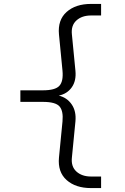

<svg xmlns="http://www.w3.org/2000/svg" viewBox="-20 -850 640 980"><path d="M445 110Q366 110 320 69Q274 28 281 -46L299 -230Q304 -283 284 -306.5Q264 -330 199 -330H84V-389H199Q262 -389 283 -412Q304 -435 299 -489L281 -674Q274 -748 320 -789Q366 -830 445 -830H496V-771H445Q398 -771 370 -745.5Q342 -720 347 -674L365 -489Q370 -438 346.5 -404.5Q323 -371 280 -362Q322 -352 346 -317Q370 -282 365 -230L347 -46Q342 0 370 25.5Q398 51 445 51H496V110Z"/></svg>

Font: Tiny ExtraLight
Style: Regular
Weight: 200
Monospace: yes
Designer: Philipp Nurullin, Konstantin Bulenkov
Foundry: JetBrains
Version: Version 2.251; ttfautohint (v1.8.4.7-5d5b)